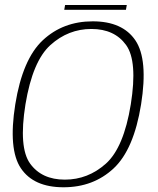

<svg xmlns="http://www.w3.org/2000/svg" viewBox="-20 -768 650 792"><path d="M242 4.5Q365 4.5 448.5 -73.2Q532 -151 562 -337.5Q591.5 -523 538.5 -601.5Q485.5 -680 362.5 -680Q240 -680 156.5 -602Q73 -524 43 -337.5Q13.5 -152 66.2 -73.8Q119 4.5 242 4.5ZM247.5 -27Q152 -27 104.2 -93.2Q56.5 -159.5 85 -337.5Q114.5 -516 188 -582.2Q261.5 -648.5 357 -648.5Q452.5 -648.5 500.2 -582.2Q548 -516 519.5 -337.5Q490.5 -159 416.8 -93Q343 -27 247.5 -27ZM245 -727.5H499.5L503 -747.5H248.5Z"/></svg>

Font: Anybody Thin ExtraLight
Style: Italic
Weight: 250
Italic angle: -10°
Version: Version 1.113;gftools[0.9.25]